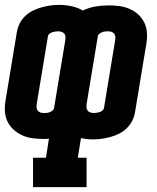

<svg xmlns="http://www.w3.org/2000/svg" viewBox="-23 -560 643 785"><path d="M112 205V85H165L177 7Q172 8 166 8Q160 8 154 8Q131 8 109 5Q87 2 67.5 -7Q48 -16 32 -30.5Q16 -45 7 -64.5Q-2 -84 -3 -106.5Q-4 -129 0 -151L46 -429Q49 -447 57.5 -464Q66 -481 80 -494.5Q94 -508 111.5 -516.5Q129 -525 147 -530Q165 -535 182.5 -537.5Q200 -540 219 -540Q245 -540 270 -534.5Q295 -529 316 -517Q341 -529 367.5 -533.5Q394 -538 421 -538Q444 -538 466 -535Q488 -532 508 -523Q528 -514 543.5 -499.5Q559 -485 568 -465.5Q577 -446 578 -423.5Q579 -401 575 -379L529 -101Q526 -83 517.5 -66Q509 -49 495 -35.5Q481 -22 464 -13.5Q447 -5 428.5 0Q410 5 392.5 7.5Q375 10 357 10Q344 10 332 8.5Q320 7 308 5L295 85H331V205ZM156 -98Q163 -98 169 -98.5Q175 -99 181 -101.5Q187 -104 192 -108Q197 -112 198 -118L244 -396Q245 -403 244.5 -410.5Q244 -418 239.5 -423Q235 -428 228 -430Q221 -432 214 -432Q208 -432 202 -431Q196 -430 190 -428Q184 -426 179 -422Q174 -418 173 -412L127 -134Q126 -127 126.5 -120Q127 -113 131.5 -107.5Q136 -102 142.5 -100Q149 -98 156 -98ZM361 -98Q367 -98 373 -99Q379 -100 385 -102Q391 -104 396 -108Q401 -112 402 -118L448 -396Q449 -403 448.5 -410Q448 -417 443.5 -422.5Q439 -428 432.5 -430Q426 -432 419 -432Q413 -432 407 -431.5Q401 -431 395 -428.5Q389 -426 383.5 -422Q378 -418 377 -412L331 -134Q330 -127 331 -119.5Q332 -112 336 -107Q340 -102 347 -100Q354 -98 361 -98Z"/></svg>

Font: Iosevka Curly Slab HvEx
Style: Italic
Weight: 900
Width: 7
Italic angle: -9°
Monospace: yes
Designer: Belleve Invis
Foundry: Belleve Invis
Version: Version 11.1.0; ttfautohint (v1.8.3)